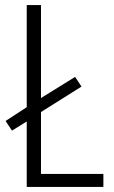

<svg xmlns="http://www.w3.org/2000/svg" viewBox="-20 -734 447 754"><path d="M85 0H386V-51H141V-294L300 -394L275 -432L141 -349V-714H85V-313L2 -259L27 -221L85 -257Z"/></svg>

Font: Noto Sans Armenian Condensed Light
Style: Regular
Weight: 300
Width: 3
Designer: Monotype Design Team
Foundry: Monotype Imaging Inc.
Version: Version 2.008